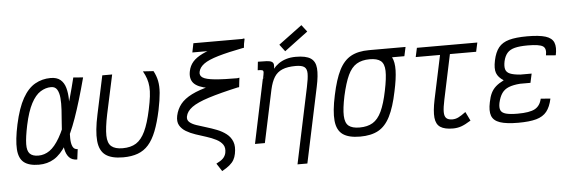

<svg xmlns="http://www.w3.org/2000/svg" viewBox="-59 -1068 4319 1453"><g transform="rotate(-5 2100.0 -341.0)"><path d="M500 -78 490 0Q450 0 428.5 -23.5Q407 -47 399 -87.5Q391 -128 391.5 -178Q392 -228 396.5 -281.5Q401 -335 404 -385Q407 -435 403.5 -475Q400 -515 385.5 -539Q371 -563 340 -563Q298 -563 259 -538.5Q220 -514 188.5 -454.5Q157 -395 135 -292Q116 -201 115 -149.5Q114 -98 135 -76.5Q156 -55 200 -55Q246 -55 285.5 -82.5Q325 -110 362.5 -174.5Q400 -239 437 -348.5Q474 -458 514 -621L588 -615Q540 -434 497 -312.5Q454 -191 409.5 -119.5Q365 -48 314 -17Q263 14 198 14Q123 14 84.5 -16.5Q46 -47 41.5 -117Q37 -187 62 -304Q89 -428 129.5 -499.5Q170 -571 224 -601.5Q278 -632 342 -632Q390 -632 417 -609Q444 -586 455 -546Q466 -506 466.5 -457Q467 -408 462.5 -355Q458 -302 454 -253Q450 -204 450.5 -164.5Q451 -125 462 -101.5Q473 -78 500 -78Z M838 14Q749 14 704 -19Q659 -52 652 -127Q645 -202 672 -327L734 -618H809L745 -321Q724 -219 725 -161Q726 -103 754.5 -79Q783 -55 840 -55Q902 -55 942.5 -80.5Q983 -106 1011.5 -166Q1040 -226 1062 -330Q1074 -386 1079 -427.5Q1084 -469 1081.5 -501.5Q1079 -534 1069.5 -562.5Q1060 -591 1043 -621L1123 -616Q1143 -579 1151 -539.5Q1159 -500 1155 -448Q1151 -396 1135 -318Q1115 -225 1090 -161.5Q1065 -98 1031 -59.5Q997 -21 949.5 -3.5Q902 14 838 14Z M1575 183 1536 123Q1571 106 1587.5 89.5Q1604 73 1610 49Q1618 10 1601.5 -14.5Q1585 -39 1552 -56Q1519 -73 1479 -85.5Q1439 -98 1398.5 -111.5Q1358 -125 1326.5 -144Q1295 -163 1279 -191.5Q1263 -220 1272 -264Q1283 -314 1312.5 -351Q1342 -388 1398.5 -416.5Q1455 -445 1545 -467Q1635 -489 1766 -510L1758 -440Q1610 -407 1522.5 -379Q1435 -351 1394 -321Q1353 -291 1345 -252Q1340 -226 1358 -209.5Q1376 -193 1409.5 -181.5Q1443 -170 1483.5 -158Q1524 -146 1563.5 -130.5Q1603 -115 1634 -91Q1665 -67 1679 -30.5Q1693 6 1682 61Q1677 87 1665.5 107Q1654 127 1632.5 145Q1611 163 1575 183ZM1757 -438Q1610 -438 1527 -452.5Q1444 -467 1414.5 -501Q1385 -535 1397 -592Q1405 -632 1430.5 -661.5Q1456 -691 1505.5 -715Q1555 -739 1634 -760.5Q1713 -782 1828 -803L1820 -733Q1696 -709 1621.5 -687Q1547 -665 1512 -639.5Q1477 -614 1470 -580Q1464 -552 1488.5 -536Q1513 -520 1580 -513.5Q1647 -507 1766 -507ZM1428 -731 1442 -800H1831L1817 -731Z M2147 182 2269 -395Q2283 -460 2283 -496Q2283 -532 2263.5 -546.5Q2244 -561 2198 -561Q2135 -561 2096 -544.5Q2057 -528 2035 -493Q2013 -458 2000 -400L1915 0H1840L1942 -486L2031 -552Q2049 -575 2074 -592.5Q2099 -610 2131.5 -620Q2164 -630 2205 -630Q2281 -630 2317 -606.5Q2353 -583 2357.5 -530Q2362 -477 2343 -389L2222 182ZM1944 -489Q1951 -520 1952 -533.5Q1953 -547 1944 -550.5Q1935 -554 1909 -554L1916 -618Q1958 -618 1983 -616.5Q2008 -615 2020.5 -608Q2033 -601 2035 -586.5Q2037 -572 2032 -546ZM2129 -679 2089 -732 2268 -865 2308 -813Z M2638 14Q2551 14 2506.5 -18Q2462 -50 2455 -122.5Q2448 -195 2474 -315Q2499 -434 2534 -503Q2569 -572 2623.5 -602Q2678 -632 2762 -632Q2828 -632 2869.5 -616Q2911 -600 2930.5 -563Q2950 -526 2948.5 -462.5Q2947 -399 2926 -303Q2902 -186 2866.5 -116Q2831 -46 2776.5 -16Q2722 14 2638 14ZM2640 -55Q2700 -55 2740 -79Q2780 -103 2807 -160Q2834 -217 2854 -315Q2874 -411 2872.5 -465Q2871 -519 2844 -541Q2817 -563 2760 -563Q2701 -563 2661 -539Q2621 -515 2594.5 -458.5Q2568 -402 2546 -303Q2526 -208 2528 -153.5Q2530 -99 2557 -77Q2584 -55 2640 -55ZM2754 -563 2769 -632H3039L3024 -563Z M3343 14Q3280 14 3247.5 -7.5Q3215 -29 3210 -79.5Q3205 -130 3223 -216L3303 -593H3378L3297 -210Q3284 -150 3284 -116.5Q3284 -83 3299 -69Q3314 -55 3345 -55Q3368 -55 3390 -65.5Q3412 -76 3447 -102L3480 -34Q3435 -6 3405.5 4Q3376 14 3343 14ZM3109 -549 3124 -618H3583L3568 -549Z M3839 14Q3750 14 3701 -2.5Q3652 -19 3638 -57Q3624 -95 3638 -160Q3646 -201 3659.5 -228.5Q3673 -256 3696 -276.5Q3719 -297 3757 -316Q3716 -342 3703.5 -376Q3691 -410 3704 -471Q3717 -533 3745 -568Q3773 -603 3825 -617.5Q3877 -632 3963 -632Q4053 -632 4101.5 -617Q4150 -602 4164.5 -566.5Q4179 -531 4166 -470L4092 -476Q4103 -528 4075.5 -545.5Q4048 -563 3961 -563Q3900 -563 3862.5 -553.5Q3825 -544 3805 -521Q3785 -498 3776 -459Q3768 -420 3775 -397Q3782 -374 3808.5 -363Q3835 -352 3886 -348H3972L3957 -279H3878Q3825 -275 3791.5 -261.5Q3758 -248 3739 -220.5Q3720 -193 3710 -148Q3703 -112 3712 -92Q3721 -72 3752 -63.5Q3783 -55 3841 -55Q3932 -55 3972 -77Q4012 -99 4024 -153L4097 -147Q4084 -85 4056 -50Q4028 -15 3976.5 -0.5Q3925 14 3839 14Z"/></g></svg>

Font: Victor Mono
Style: Italic
Weight: 400
Italic angle: -12°
Monospace: yes
Designer: Rune Bjørnerås
Version: Version 1.561;gftools[0.9.30]